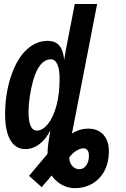

<svg xmlns="http://www.w3.org/2000/svg" viewBox="-20 -745 640 972"><path d="M344.2 -68.8Q382.3 -93.8 426.8 -93.8Q475.6 -93.8 503.4 -63Q531.2 -32.2 531.2 22Q531.2 77.1 509 119.4Q486.8 161.6 447.5 184.6Q408.2 207.5 360.8 207.5Q288.6 207.5 241.2 143.6Q225.1 164.1 211.7 178.5Q198.2 192.9 191.4 202.6L127 145.5L221.2 33.2H220.7V28.3Q220.7 -2.9 234.4 -85.4Q213.4 -41 179.9 -15.6Q146.5 9.8 108.4 9.8Q58.6 9.8 32.2 -36.1Q5.9 -82 5.9 -166Q5.9 -268.6 34.9 -356.7Q64 -444.8 112.5 -491.5Q161.1 -538.1 221.7 -538.1Q258.3 -538.1 278.8 -515.9Q299.3 -493.7 305.2 -441.9L312.5 -487.8L358.4 -724.6H471.7ZM281.7 -346.7Q281.7 -394 270.3 -419.4Q258.8 -444.8 237.3 -444.8Q204.1 -444.8 179 -408.7Q153.8 -372.6 139.2 -302.2Q124.5 -231.9 124.5 -179.2Q124.5 -84 166.5 -84Q195.8 -84 222.9 -117.7Q250 -151.4 265.9 -210.7Q281.7 -270 281.7 -346.7ZM430.2 43.5Q430.2 24.4 422.4 15.1Q414.6 5.9 401.9 5.9Q386.2 5.9 366 18.3Q345.7 30.8 330.6 52.2Q330.6 77.1 345.5 94.5Q360.4 111.8 381.3 111.8Q402.3 111.8 416.3 92.8Q430.2 73.7 430.2 43.5Z"/></svg>

Font: Cousine
Style: Bold Italic
Weight: 700
Italic angle: -12°
Monospace: yes
Designer: Steve Matteson
Foundry: Ascender Corporation
Version: Version 1.20